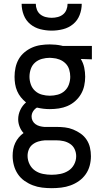

<svg xmlns="http://www.w3.org/2000/svg" viewBox="-20 -760 540 1003"><path d="M250 223Q225 223 200 220Q175 217 151.5 208Q128 199 107.5 184.5Q87 170 73 149Q59 128 52.5 103.5Q46 79 46 54Q46 37 49 20Q52 3 59.5 -13Q67 -29 78 -42Q89 -55 103 -65Q90 -79 82.5 -98Q75 -117 75 -137Q75 -162 86 -185.5Q97 -209 116 -225Q101 -237 89 -252Q77 -267 69.5 -284.5Q62 -302 59 -321Q56 -340 56 -359Q56 -383 61 -406.5Q66 -430 77.5 -450.5Q89 -471 107.5 -486.5Q126 -502 147.5 -511.5Q169 -521 193 -524.5Q217 -528 240 -528Q255 -528 270.5 -526.5Q286 -525 300 -522L308 -520H460V-450L402 -452Q415 -431 420 -407Q425 -383 425 -359Q425 -336 420 -312.5Q415 -289 403 -268.5Q391 -248 373 -232Q355 -216 333 -206.5Q311 -197 287.5 -193.5Q264 -190 240 -190Q223 -190 206.5 -192Q190 -194 173 -198Q161 -191 153 -178.5Q145 -166 145 -151Q145 -139 150.5 -128.5Q156 -118 166 -111Q176 -104 187.5 -101Q199 -98 211 -97H274Q297 -97 319 -94.5Q341 -92 362 -83.5Q383 -75 401.5 -62Q420 -49 432.5 -30Q445 -11 450 11Q455 33 455 56Q455 81 448.5 105.5Q442 130 427.5 150.5Q413 171 392.5 185.5Q372 200 348.5 208.5Q325 217 300 220Q275 223 250 223ZM240 -260Q261 -260 281.5 -265.5Q302 -271 317.5 -285Q333 -299 340 -319Q347 -339 347 -359Q347 -378 341.5 -396.5Q336 -415 322.5 -428.5Q309 -442 291 -449Q273 -456 254 -457L240 -458Q220 -458 199.5 -452.5Q179 -447 163.5 -433.5Q148 -420 141 -400Q134 -380 134 -359Q134 -339 141 -319Q148 -299 163.5 -285Q179 -271 199.5 -265.5Q220 -260 240 -260ZM250 153Q273 153 295.5 148.5Q318 144 337 132Q356 120 367 99.5Q378 79 378 56Q378 37 370 19.5Q362 2 346 -8.5Q330 -19 311.5 -23Q293 -27 274 -27H215Q198 -26 181 -21Q164 -16 150.5 -5.5Q137 5 130.5 21Q124 37 124 54Q124 77 134.5 98Q145 119 163.5 131.5Q182 144 204.5 148.5Q227 153 250 153ZM250 -600Q220 -600 190.5 -607.5Q161 -615 138 -634Q115 -653 104 -681.5Q93 -710 93 -740H167Q167 -724 173 -709Q179 -694 191 -684.5Q203 -675 218.5 -671Q234 -667 250 -667Q266 -667 281.5 -671Q297 -675 309 -684.5Q321 -694 327 -709Q333 -724 333 -740H407Q407 -710 396 -681.5Q385 -653 362 -634Q339 -615 309.5 -607.5Q280 -600 250 -600Z"/></svg>

Font: Iosevka Algr
Style: Regular
Weight: 400
Monospace: yes
Designer: Belleve Invis
Foundry: Belleve Invis
Version: Version 26.0.2; ttfautohint (v1.8.3)